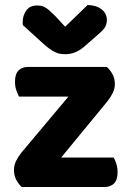

<svg xmlns="http://www.w3.org/2000/svg" viewBox="-20 -749 519 769"><path d="M67 0Q53 -13 44.5 -30Q36 -47 36 -68Q36 -87 44.5 -104.5Q53 -122 66 -138L254 -362H56Q51 -372 45.5 -387.5Q40 -403 40 -421Q40 -453 54.5 -467Q69 -481 92 -481H408Q422 -468 431 -451Q440 -434 440 -412Q440 -394 431.5 -376.5Q423 -359 410 -343L225 -118H435Q441 -109 446 -93Q451 -77 451 -60Q451 -28 436.5 -14Q422 0 399 0ZM241 -642 331 -729Q366 -728 387 -711.5Q408 -695 408 -669Q408 -649 397.5 -635.5Q387 -622 364 -603L316 -561Q281 -532 243 -532Q231 -532 221 -533.5Q211 -535 200 -540.5Q189 -546 176.5 -555Q164 -564 148 -579L72 -648Q71 -650 71 -654Q71 -658 71 -662Q71 -686 85 -706.5Q99 -727 129 -727Q138 -727 145.5 -725.5Q153 -724 161.5 -719Q170 -714 179.5 -705.5Q189 -697 202 -684Z"/></svg>

Font: Baloo 2 Latin
Style: Bold
Weight: 400
Designer: Sarang Kulkarni and Ek Type
Foundry: Ek Type
Version: Version 1.001